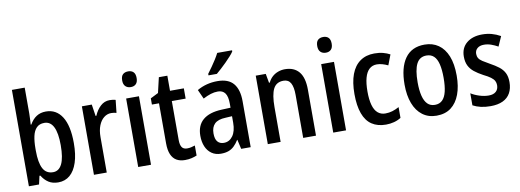

<svg xmlns="http://www.w3.org/2000/svg" viewBox="-61 -1124 4041 1491"><g transform="rotate(-10 1959.5 -378.0)"><path d="M170 -555Q170 -534 168.5 -512Q167 -490 166 -469H171Q193 -508 224.5 -528.5Q256 -549 299 -549Q381 -549 426 -478Q471 -407 471 -270Q471 -180 450.5 -117.5Q430 -55 392 -22.5Q354 10 300 10Q255 10 224 -10Q193 -30 171 -66H164L149 0H69V-760H170ZM272 -464Q233 -464 210.5 -441Q188 -418 179 -376.5Q170 -335 170 -280V-262Q170 -169 194.5 -122Q219 -75 274 -75Q320 -75 344 -123.5Q368 -172 368 -272Q368 -367 344 -415.5Q320 -464 272 -464Z M802 -550Q813 -550 825.5 -548.5Q838 -547 849 -544L838 -443Q829 -446 818 -447.5Q807 -449 796 -449Q765 -449 739 -428.5Q713 -408 698 -370Q683 -332 683 -279V0H582V-540H660L674 -448H680Q699 -493 730 -521.5Q761 -550 802 -550Z M1032 -540V0H931V-540ZM983 -745Q1009 -745 1024 -730Q1039 -715 1039 -683Q1039 -652 1024 -636.5Q1009 -621 983 -621Q957 -621 941 -636.5Q925 -652 925 -683Q925 -716 940.5 -730.5Q956 -745 983 -745Z M1331 -76Q1347 -76 1362.5 -79.5Q1378 -83 1393 -88V-9Q1374 -1 1351 4.5Q1328 10 1299 10Q1260 10 1232.5 -6Q1205 -22 1190.5 -56Q1176 -90 1176 -144V-459H1120V-508L1182 -539L1210 -659H1277V-540H1386V-459H1277V-151Q1277 -114 1289.5 -95Q1302 -76 1331 -76Z M1652 -550Q1738 -550 1778 -502Q1818 -454 1818 -363V0H1743L1726 -74H1724Q1707 -46 1687 -27Q1667 -8 1642 1Q1617 10 1583 10Q1540 10 1509.5 -11.5Q1479 -33 1463.5 -70Q1448 -107 1448 -154Q1448 -236 1498.5 -279Q1549 -322 1646 -326L1717 -329V-361Q1717 -418 1698 -444Q1679 -470 1641 -470Q1613 -470 1584.5 -461Q1556 -452 1524 -435L1491 -508Q1527 -529 1567.5 -539.5Q1608 -550 1652 -550ZM1666 -259Q1606 -257 1579 -230.5Q1552 -204 1552 -155Q1552 -110 1570 -89.5Q1588 -69 1619 -69Q1663 -69 1690 -106.5Q1717 -144 1717 -211V-262ZM1806 -757Q1796 -741 1777.5 -721Q1759 -701 1738 -679.5Q1717 -658 1695.5 -639Q1674 -620 1658 -606H1592V-618Q1610 -642 1628 -667.5Q1646 -693 1662 -718.5Q1678 -744 1689 -766H1806Z M2184 -550Q2256 -550 2294.5 -504Q2333 -458 2333 -362V0H2232V-339Q2232 -401 2214.5 -432.5Q2197 -464 2158 -464Q2101 -464 2077.5 -417.5Q2054 -371 2054 -273V0H1953V-540H2032L2045 -468H2051Q2064 -495 2084 -513Q2104 -531 2130 -540.5Q2156 -550 2184 -550Z M2570 -540V0H2469V-540ZM2521 -745Q2547 -745 2562 -730Q2577 -715 2577 -683Q2577 -652 2562 -636.5Q2547 -621 2521 -621Q2495 -621 2479 -636.5Q2463 -652 2463 -683Q2463 -716 2478.5 -730.5Q2494 -745 2521 -745Z M2884 10Q2818 10 2773 -20Q2728 -50 2705.5 -112Q2683 -174 2683 -266Q2683 -358 2706.5 -421Q2730 -484 2776.5 -517Q2823 -550 2889 -550Q2928 -550 2958 -542Q2988 -534 3012 -521L2981 -440Q2958 -451 2936 -457Q2914 -463 2893 -463Q2858 -463 2834 -441Q2810 -419 2798 -375.5Q2786 -332 2786 -267Q2786 -204 2798 -161Q2810 -118 2834.5 -97Q2859 -76 2894 -76Q2923 -76 2949.5 -84Q2976 -92 3003 -107V-22Q2978 -6 2947.5 2Q2917 10 2884 10Z M3490 -270Q3490 -185 3466.5 -122Q3443 -59 3397.5 -24.5Q3352 10 3283 10Q3219 10 3173 -24.5Q3127 -59 3103 -122Q3079 -185 3079 -270Q3079 -404 3131 -477Q3183 -550 3285 -550Q3348 -550 3394 -518Q3440 -486 3465 -424Q3490 -362 3490 -270ZM3182 -270Q3182 -207 3193 -163.5Q3204 -120 3226.5 -97.5Q3249 -75 3285 -75Q3321 -75 3343.5 -97Q3366 -119 3376.5 -162.5Q3387 -206 3387 -270Q3387 -335 3376.5 -378Q3366 -421 3343.5 -442.5Q3321 -464 3285 -464Q3231 -464 3206.5 -416Q3182 -368 3182 -270Z M3885 -149Q3885 -99 3865 -63Q3845 -27 3805.5 -8.5Q3766 10 3709 10Q3666 10 3632 2Q3598 -6 3570 -21V-116Q3598 -98 3636 -86Q3674 -74 3709 -74Q3746 -74 3766 -92Q3786 -110 3786 -142Q3786 -161 3778 -176Q3770 -191 3750 -206Q3730 -221 3693 -239Q3654 -260 3626.5 -282Q3599 -304 3584.5 -333.5Q3570 -363 3570 -405Q3570 -473 3616.5 -511.5Q3663 -550 3739 -550Q3779 -550 3814 -540.5Q3849 -531 3883 -512L3849 -435Q3822 -450 3795 -459.5Q3768 -469 3739 -469Q3706 -469 3687 -452.5Q3668 -436 3668 -409Q3668 -390 3676.5 -375.5Q3685 -361 3705.5 -347.5Q3726 -334 3762 -314Q3799 -294 3827 -272.5Q3855 -251 3870 -222Q3885 -193 3885 -149Z"/></g></svg>

Font: Noto Sans Bengali Condensed Medium
Style: Regular
Weight: 500
Width: 3
Designer: Jelle Bosma - Monotype Design Team
Foundry: Monotype Imaging Inc.
Version: Version 2.003